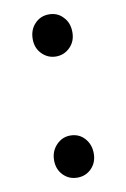

<svg xmlns="http://www.w3.org/2000/svg" viewBox="-68 -573 414 629"><g transform="rotate(-10 139.0 -258.5)"><path d="M139 13Q111 13 92 -6.5Q73 -26 73 -56Q73 -86 92.5 -106.5Q112 -127 139 -127Q168 -127 186.5 -106.5Q205 -86 205 -56Q205 -26 186 -6.5Q167 13 139 13ZM139 -390Q112 -390 92.5 -409.5Q73 -429 73 -459Q73 -490 92 -510Q111 -530 139 -530Q168 -530 186 -510Q205 -491 205 -459Q205 -429 185.5 -409.5Q166 -390 139 -390Z"/></g></svg>

Font: GenSenRounded TW R
Style: Regular
Weight: 400
Version: Version 1.501;PS 1;hotconv 16.6.51;makeotf.lib2.5.65220